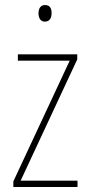

<svg xmlns="http://www.w3.org/2000/svg" viewBox="-20 -743 357 763"><path d="M159 -723C139 -723 133 -706 133 -690C133 -672 141 -657 158 -657C177 -657 185 -671 185 -691C185 -707 180 -723 159 -723ZM288 0V-25H62L287 -507V-527H51V-502H257L33 -22V0Z"/></svg>

Font: Noto Sans Armenian Condensed Thin
Style: Regular
Weight: 100
Width: 3
Designer: Monotype Design Team
Foundry: Monotype Imaging Inc.
Version: Version 2.008